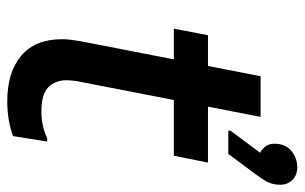

<svg xmlns="http://www.w3.org/2000/svg" viewBox="-175 -656 839 529"><g transform="rotate(90 244.5 -391.5)"><path d="M259 8Q179 8 133.5 -30.5Q88 -69 88 -143Q88 -153 89.5 -166Q91 -179 93 -191L190 -690H302L205 -191Q203 -181 202 -171.5Q201 -162 201 -156Q201 -124 220.5 -105Q240 -86 287 -86Q327 -86 361 -102H370L355 -8Q337 -1 312 3.5Q287 8 259 8ZM59 -451 77 -545H428L409 -451ZM401 -689Q393 -692 384.5 -702Q376 -712 376 -728Q376 -758 395.5 -774.5Q415 -791 441 -791Q462 -791 475.5 -778Q489 -765 489 -744Q489 -720 477.5 -702Q466 -684 457 -672L404 -601H340V-607Z"/></g></svg>

Font: Kufam Medium
Style: Italic
Weight: 500
Italic angle: -11°
Designer: Artur Schmal
Foundry: Original Type
Version: Version 1.301; ttfautohint (v1.8.3)